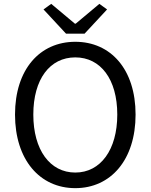

<svg xmlns="http://www.w3.org/2000/svg" viewBox="-20 -964 782 997"><path d="M371 13C555 13 684 -134 684 -369C684 -604 555 -747 371 -747C187 -747 58 -604 58 -369C58 -134 187 13 371 13ZM371 -68C239 -68 153 -186 153 -369C153 -553 239 -666 371 -666C502 -666 589 -553 589 -369C589 -186 502 -68 371 -68ZM323 -789H419L536 -915L496 -944L373 -841H369L246 -944L206 -915Z"/></svg>

Font: Squished Noto Sans CJK JP Regular
Style: Regular
Weight: 400
Designer: Ryoko NISHIZUKA (kana & ideographs); Paul D. Hunt (Latin, Greek & Cyrillic); Wenlong ZHANG (bopomofo); Sandoll Communica
Foundry: Adobe Systems Incorporated
Version: Version 1.004;PS 1.004;hotconv 1.0.82;makeotf.lib2.5.63406